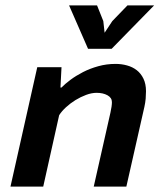

<svg xmlns="http://www.w3.org/2000/svg" viewBox="-20 -687 596 707"><path d="M325.2 0 386.7 -272.5Q392.1 -296.4 392.1 -311Q392.1 -327.1 375.7 -336.2Q359.4 -345.2 335.9 -345.2Q317.4 -345.2 297.1 -337.6Q276.9 -330.1 257.8 -318.4Q238.8 -306.6 222.9 -292Q207 -277.3 197.8 -262.7L139.2 0H18.6L117.2 -439.5H206.5L202.6 -364.7H206.5Q219.2 -377.9 239.5 -393.1Q259.8 -408.2 285.4 -421.4Q311 -434.6 341.6 -443.1Q372.1 -451.7 405.8 -451.7Q427.7 -451.7 448 -446Q468.3 -440.4 483.6 -428.5Q499 -416.5 508.3 -397.2Q517.6 -377.9 517.6 -351.1Q517.6 -338.4 516.4 -323.5Q515.1 -308.6 511.7 -293.5L445.3 0ZM391.1 -507.3H304.2L234.4 -667H337.4L360.4 -609.4L365.2 -566.4L393.6 -609.4L449.2 -667H547.4Z"/></svg>

Font: PT Astra Sans
Style: Bold Italic
Weight: 700
Italic angle: -16°
Designer: A.Korolkova, I. Chaeva
Foundry: ParaType Ltd
Version: Version 1.002W